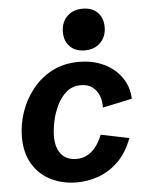

<svg xmlns="http://www.w3.org/2000/svg" viewBox="-55 -828 676 885"><g transform="rotate(-5 283.0 -385.5)"><path d="M266.1 12.7Q199.2 12.7 145.8 -13.9Q92.3 -40.5 61.3 -92Q30.3 -143.6 30.3 -217.3Q30.3 -274.9 49.6 -331.8Q68.8 -388.7 106.2 -436Q143.6 -483.4 197.8 -511.7Q252 -540 322.3 -540Q385.7 -540 436.5 -516.1Q487.3 -492.2 517.8 -449.2Q548.3 -406.2 550.3 -349.6L414.1 -320.3Q415.5 -349.1 405.8 -374.8Q396 -400.4 375.2 -416.3Q354.5 -432.1 321.8 -432.1Q281.7 -432.1 254.4 -408.4Q227.1 -384.8 210 -348.6Q192.9 -312.5 185.3 -274.2Q177.7 -235.8 177.7 -207Q177.7 -155.8 201.9 -125.5Q226.1 -95.2 273.4 -95.2Q311 -95.2 341.3 -119.6Q371.6 -144 393.1 -196.8L523.4 -169.9Q498.5 -103 457.3 -63Q416 -22.9 366.2 -5.1Q316.4 12.7 266.1 12.7ZM354.5 -590.3Q311 -590.3 285.9 -615.7Q260.7 -641.1 260.7 -683.1Q260.7 -728 288.3 -755.4Q315.9 -782.7 360.8 -782.7Q404.3 -782.7 429.4 -757.3Q454.6 -731.9 454.6 -689.9Q454.6 -645.5 427 -617.9Q399.4 -590.3 354.5 -590.3Z"/></g></svg>

Font: Schibsted Grotesk
Style: Bold Italic
Weight: 700
Italic angle: -12°
Designer: Bakken & Baeck AS, Henrik Kongsvoll
Foundry: Schibsted ASA
Version: Version 1.100;gftools[0.9.25]